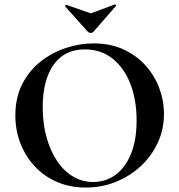

<svg xmlns="http://www.w3.org/2000/svg" viewBox="-20 -831 806 863"><path d="M366 12Q294 12 235.5 -13.5Q177 -39 135.5 -84Q94 -129 71.5 -187.5Q49 -246 49 -312Q49 -393 80.5 -454Q112 -515 164 -555.5Q216 -596 278 -616Q340 -636 401 -636Q475 -636 533.5 -609.5Q592 -583 633 -538Q674 -493 695.5 -436Q717 -379 717 -319Q717 -249 689 -189Q661 -129 612.5 -84Q564 -39 500.5 -13.5Q437 12 366 12ZM399 -13Q455 -13 499 -45Q543 -77 568.5 -139Q594 -201 594 -290Q594 -382 566 -454Q538 -526 486 -567.5Q434 -609 361 -609Q270 -609 221 -540Q172 -471 172 -349Q172 -276 189 -214.5Q206 -153 236.5 -107.5Q267 -62 308.5 -37.5Q350 -13 399 -13ZM376 -687 273 -802Q272 -805 275 -808Q278 -811 279 -809L388 -771L496 -811Q498 -812 500.5 -809Q503 -806 501 -804L399 -687Q395 -683 388 -683Q381 -683 376 -687Z"/></svg>

Font: Cormorant Infant Light
Style: Regular
Weight: 300
Designer: Christian Thalmann (Catharsis Fonts)
Foundry: Catharsis Fonts
Version: Version 4.001